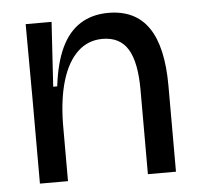

<svg xmlns="http://www.w3.org/2000/svg" viewBox="-44 -575 643 620"><g transform="rotate(-5 278.0 -265.0)"><path d="M61 0V-278L60 -517H144L131 -308H144Q153 -383 176 -432Q199 -481 237.5 -505.5Q276 -530 329 -530Q416 -530 459 -467.5Q502 -405 502 -278V0H411V-273Q411 -363 385 -405.5Q359 -448 303 -448Q256 -448 222.5 -416.5Q189 -385 171 -326Q153 -267 152 -184V0Z"/></g></svg>

Font: Bricolage Grotesque 60pt
Style: Regular
Weight: 400
Version: Version 1.001;gftools[0.9.33.dev8+g029e19f]